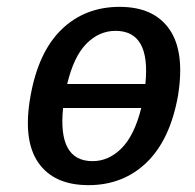

<svg xmlns="http://www.w3.org/2000/svg" viewBox="-20 -530 570 560"><path d="M329 -510Q429 -510 474.5 -444Q520 -378 499 -250Q476 -122 407.5 -56Q339 10 238 10Q137 10 91.5 -56Q46 -122 69 -250Q92 -379 160 -444.5Q228 -510 329 -510ZM317 -440Q269 -440 232 -402.5Q195 -365 176 -285H404Q420 -440 317 -440ZM250 -60Q297 -60 334.5 -97.5Q372 -135 392 -215H164Q148 -60 250 -60Z"/></svg>

Font: Scada
Style: Italic
Weight: 400
Italic angle: -10°
Designer: Jovanny Lemonad
Foundry: Jovanny Lemonad
Version: Version 4.100;PS 004.100;hotconv 1.0.88;makeotf.lib2.5.64775